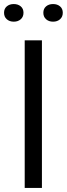

<svg xmlns="http://www.w3.org/2000/svg" viewBox="-38 -928 330 948"><path d="M84 0V-729H169V0ZM224 -821Q203 -821 189.5 -833Q176 -845 176 -865Q176 -885 189.5 -896.5Q203 -908 224 -908Q245 -908 258.5 -896.5Q272 -885 272 -865Q272 -845 258.5 -833Q245 -821 224 -821ZM30 -821Q9 -821 -4.5 -833Q-18 -845 -18 -865Q-18 -885 -4.5 -896.5Q9 -908 30 -908Q51 -908 64.5 -896.5Q78 -885 78 -865Q78 -845 64.5 -833Q51 -821 30 -821Z"/></svg>

Font: Mona Sans ExtraLight
Style: Regular
Weight: 400
Version: Version 2.000